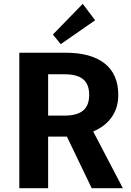

<svg xmlns="http://www.w3.org/2000/svg" viewBox="-20 -985 685 1005"><path d="M478 -878.9 297.9 -753.9 256.8 -804.2 413.1 -964.8ZM231.9 0H81.1V-709H324.2Q457 -709 528.1 -652.6Q599.1 -596.2 599.1 -487.8Q599.1 -420.9 564.9 -372.1Q530.8 -323.2 467.8 -296.9L623 0H460L330.1 -270H231.9ZM446.8 -487.8Q446.8 -543.9 415.3 -570.1Q383.8 -596.2 317.9 -596.2H231.9V-379.9H317.9Q383.8 -379.9 415.3 -406.5Q446.8 -433.1 446.8 -487.8Z"/></svg>

Font: Sarala
Style: Bold
Weight: 700
Designer: Andres Torresi
Foundry: Huerta Tipografica
Version: Version 1.004;PS 001.003;hotconv 1.0.70;makeotf.lib2.5.58329